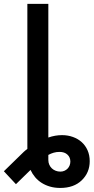

<svg xmlns="http://www.w3.org/2000/svg" viewBox="-70 -747 475 972"><path d="M-50.4 120 50.1 22Q54 18.1 58.8 14.4Q63.6 10.7 68.5 6.7V-727.3H174.7V-50.8Q209.5 -62.9 244 -62.9Q273.4 -62.9 299.2 -53.6Q324.9 -44.4 343.8 -27.3Q362.6 -10.3 373.4 14.2Q384.2 38.7 384.2 69.2Q384.2 126.4 344.1 165.5Q304 204.5 235.1 204.5Q207.4 204.5 183.9 197.8Q160.5 191.1 141.5 179.2Q122.5 167.3 108.1 150.4Q93.8 133.5 84.5 113.3L10.7 185.4ZM174.7 37.3V63.2Q174.7 76 179.5 86.8Q184.3 97.7 192.6 105.5Q201 113.3 212 117.5Q223 121.8 235.8 121.8Q246.8 121.8 256 117.7Q265.3 113.6 272 106.7Q278.8 99.8 282.5 90.4Q286.2 81 286.2 70.3Q285.9 49 271.1 35.5Q256.4 22 231.5 22Q215.6 22 201.5 26.1Q187.5 30.2 174.7 37.3Z"/></svg>

Font: Inter P Medium
Style: Regular
Weight: 500
Designer: Rasmus Andersson
Foundry: rsms
Version: Version 3.018;git-588b23468